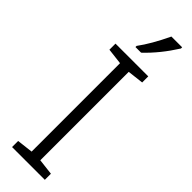

<svg xmlns="http://www.w3.org/2000/svg" viewBox="-311 -934 937 937"><g transform="rotate(45 157.0 -465.5)"><path d="M270 0H43.9V-42L127 -51.8V-662.1L43.9 -671.9V-713.9H270V-671.9L187 -662.1V-51.8L270 -42ZM124.5 -778.8Q168 -837.4 212.4 -931.2H286.6V-922.9Q231 -834.5 163.6 -771H124.5Z"/></g></svg>

Font: Droid Sans TV
Style: Regular
Weight: 300
Version: Version 1.00